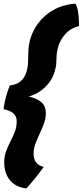

<svg xmlns="http://www.w3.org/2000/svg" viewBox="-20 -819 458 1064"><path d="M126 225.5Q64 217 33.8 178.2Q3.5 139.5 3.5 81.5Q3.5 45.5 14.2 17.8Q25 -10 38 -35.5Q51 -61 61.8 -87.5Q72.5 -114 72.5 -148Q72.5 -200 0.5 -213.5Q0.5 -224 4 -243Q7.5 -262 12.5 -280Q17 -297 23 -315.2Q29 -333.5 34 -345Q87.5 -352 110.8 -387Q134 -422 135.5 -475.5Q136 -497 136.5 -512.2Q137 -527.5 137.5 -540Q138.5 -565 145.5 -594Q158.5 -646 192 -690.8Q225.5 -735.5 277.5 -764.5Q329.5 -793.5 397 -799Q406 -788.5 410.5 -765.8Q415 -743 416.5 -717.8Q418 -692.5 418 -675Q373 -664 342.8 -631Q312.5 -598 301.5 -556.5Q296.5 -537.5 294.8 -522.8Q293 -508 293 -494Q293 -479 291.5 -463.2Q290 -447.5 284 -426.5Q270 -374.5 230.2 -336.2Q190.5 -298 138.5 -284Q180.5 -276 207.2 -254.2Q234 -232.5 234 -191.5Q234 -163.5 223.8 -135.2Q213.5 -107 200.5 -79.5Q187 -51 176.5 -22.8Q166 5.5 166 33Q166 61.5 179.8 80.5Q193.5 99.5 222.5 106Q198.5 139 174.8 168.5Q151 198 126 225.5Z"/></svg>

Font: Grandstander ExtraBold
Style: Italic
Weight: 800
Italic angle: -15°
Designer: Tyler Finck
Foundry: Etcetera Type Co
Version: Version 1.200; ttfautohint (v1.8.3)